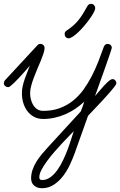

<svg xmlns="http://www.w3.org/2000/svg" viewBox="-60 -622 637 1018"><path d="M510.7 -389.2Q520 -389.2 526.4 -383.3Q532.7 -377.4 532.7 -368.2Q532.7 -366.7 529.3 -355.7Q525.9 -344.7 520 -327.9Q514.2 -311 506.8 -289.8Q499.5 -268.6 491.5 -246.1Q483.4 -223.6 475.6 -201.7Q467.8 -179.7 461.2 -161.4Q454.6 -143.1 450 -130.1Q445.3 -117.2 443.8 -112.8Q447.8 -117.2 454.8 -125.5Q461.9 -133.8 470.5 -143.8Q479 -153.8 488.5 -164.3Q498 -174.8 506.8 -183.3Q515.6 -191.9 523.4 -197.3Q531.2 -202.6 536.6 -202.6Q545.4 -202.6 551.3 -195.6Q557.1 -188.5 557.1 -180.2Q557.1 -175.8 547.4 -162.8Q537.6 -149.9 522.5 -132.6Q507.3 -115.2 489.3 -95.7Q471.2 -76.2 454.3 -58.3Q437.5 -40.5 424.6 -26.9Q411.6 -13.2 406.7 -7.8L336.4 189.5Q326.2 217.8 311 250.5Q295.9 283.2 274.7 311Q253.4 338.9 225.3 357.4Q197.3 376 162.1 376Q137.7 376 121.3 362.3Q105 348.6 105 323.7Q105 299.8 112.8 277.6Q120.6 255.4 133.1 235.1Q145.5 214.8 161.1 196.3Q176.8 177.7 191.9 161.1L368.2 -31.2Q373.5 -43.9 378.2 -56.9Q382.8 -69.8 386.7 -83Q364.7 -62.5 339.6 -45.4Q314.5 -28.3 286.6 -16.4Q258.8 -4.4 229.2 2.2Q199.7 8.8 169.4 8.8Q141.1 8.8 119.9 -2.9Q98.6 -14.6 84.5 -33.7Q70.3 -52.7 63.2 -77.1Q56.2 -101.6 56.2 -127.4Q56.2 -146.5 60.3 -165.3Q64.5 -184.1 70.8 -202.4Q77.1 -220.7 84.5 -238.5Q91.8 -256.3 98.1 -273.9Q94.2 -269.5 85.4 -259.3Q76.7 -249 65.4 -236.3Q54.2 -223.6 41.5 -210.2Q28.8 -196.8 17.6 -185.5Q6.3 -174.3 -2.9 -167Q-12.2 -159.7 -16.6 -159.7Q-24.9 -159.7 -32.2 -165.5Q-39.6 -171.4 -39.6 -180.7Q-39.6 -189.5 -33.7 -196.3L138.2 -381.8Q144.5 -389.2 153.8 -389.2Q163.6 -389.2 169.9 -383.1Q176.3 -377 176.3 -367.2Q176.3 -356 170.7 -338.6Q165 -321.3 156.5 -300.5Q147.9 -279.8 137.9 -256.6Q127.9 -233.4 119.4 -210.4Q110.8 -187.5 105.2 -166.3Q99.6 -145 99.6 -127.4Q99.6 -111.8 103.8 -95.2Q107.9 -78.6 116.2 -64.9Q124.5 -51.3 137.7 -42.7Q150.9 -34.2 169.4 -34.2Q218.3 -34.2 257.3 -48.8Q296.4 -63.5 327.4 -88.4Q358.4 -113.3 382.6 -146.7Q406.7 -180.2 426.3 -218Q445.8 -255.9 461.4 -295.9Q477.1 -335.9 490.7 -374.5Q493.2 -381.3 498.5 -385.3Q503.9 -389.2 510.7 -389.2ZM331.1 73.2Q323.7 81.1 307.6 97.7Q291.5 114.3 271.2 135.7Q251 157.2 229.2 182.4Q207.5 207.5 189.5 231.9Q171.4 256.3 159.9 278.6Q148.4 300.8 148.4 316.9Q148.4 325.7 151.9 329.1Q155.3 332.5 163.6 332.5Q187 332.5 207.3 317.6Q227.5 302.7 244.4 279.1Q261.2 255.4 274.9 226.3Q288.6 197.3 299.3 168.5Q310.1 139.6 317.9 114.3Q325.7 88.9 331.1 73.2ZM423.3 -601.6Q432.6 -601.6 438.7 -594.7Q444.8 -587.9 444.8 -579.1Q444.8 -570.8 437 -555.9Q429.2 -541 416.5 -523.2Q403.8 -505.4 388.2 -486.8Q372.6 -468.3 356.9 -453.1Q341.3 -438 327.1 -428.5Q313 -418.9 304.2 -418.9Q294.4 -418.9 288.6 -425.5Q282.7 -432.1 282.7 -441.9Q282.7 -452.6 292 -459Q314 -473.6 329.3 -487.3Q344.7 -501 356.9 -516.4Q369.1 -531.7 380.1 -549.6Q391.1 -567.4 403.8 -590.3Q410.2 -601.6 423.3 -601.6Z"/></svg>

Font: Helvetia Verbundene
Style: Regular
Weight: 400
Designer: Peter Wiegel, original typeface by Carl Albert Fahrenwaldt 1901
Foundry: Peter Wiegel
Version: Version 2.000